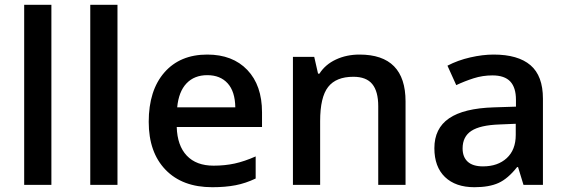

<svg xmlns="http://www.w3.org/2000/svg" viewBox="-20 -780 2389 810"><path d="M196.8 0H82V-759.8H196.8Z M475.6 0H360.8V-759.8H475.6Z M875.5 9.8Q749.5 9.8 678.5 -63.7Q607.4 -137.2 607.4 -266.1Q607.4 -398.4 673.3 -474.1Q739.3 -549.8 854.5 -549.8Q961.4 -549.8 1023.4 -484.9Q1085.4 -419.9 1085.4 -306.2V-244.1H725.6Q728 -165.5 768.1 -123.3Q808.1 -81.1 880.9 -81.1Q928.7 -81.1 970 -90.1Q1011.2 -99.1 1058.6 -120.1V-26.9Q1016.6 -6.8 973.6 1.5Q930.7 9.8 875.5 9.8ZM854.5 -462.9Q799.8 -462.9 766.8 -428.2Q733.9 -393.6 727.5 -327.1H972.7Q971.7 -394 940.4 -428.5Q909.2 -462.9 854.5 -462.9Z M1690.9 0H1575.7V-332Q1575.7 -394.5 1550.5 -425.3Q1525.4 -456.1 1470.7 -456.1Q1397.9 -456.1 1364.3 -413.1Q1330.6 -370.1 1330.6 -269V0H1215.8V-540H1305.7L1321.8 -469.2H1327.6Q1352.1 -507.8 1397 -528.8Q1441.9 -549.8 1496.6 -549.8Q1690.9 -549.8 1690.9 -352.1Z M2188.5 0 2165.5 -75.2H2161.6Q2122.6 -25.9 2083 -8.1Q2043.5 9.8 1981.4 9.8Q1901.9 9.8 1857.2 -33.2Q1812.5 -76.2 1812.5 -154.8Q1812.5 -238.3 1874.5 -280.8Q1936.5 -323.2 2063.5 -327.1L2156.7 -330.1V-358.9Q2156.7 -410.6 2132.6 -436.3Q2108.4 -461.9 2057.6 -461.9Q2016.1 -461.9 1978 -449.7Q1939.9 -437.5 1904.8 -420.9L1867.7 -502.9Q1911.6 -525.9 1963.9 -537.8Q2016.1 -549.8 2062.5 -549.8Q2165.5 -549.8 2218 -504.9Q2270.5 -460 2270.5 -363.8V0ZM2017.6 -78.1Q2080.1 -78.1 2117.9 -113Q2155.8 -147.9 2155.8 -210.9V-257.8L2086.4 -254.9Q2005.4 -252 1968.5 -227.8Q1931.6 -203.6 1931.6 -153.8Q1931.6 -117.7 1953.1 -97.9Q1974.6 -78.1 2017.6 -78.1Z"/></svg>

Font: CAA NEO Sans SemiBold
Style: Regular
Weight: 600
Version: Version 1.10